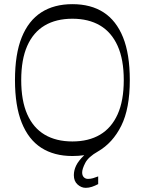

<svg xmlns="http://www.w3.org/2000/svg" viewBox="-20 -735 696 923"><path d="M328 15Q240 15 178.5 -24.5Q117 -64 84.5 -145Q52 -226 52 -350Q52 -475 84.5 -555.5Q117 -636 178.5 -675.5Q240 -715 328 -715Q417 -715 478 -675.5Q539 -636 571.5 -555.5Q604 -475 604 -350Q604 -213 563 -130.5Q522 -48 451 -7Q405 19 390 48Q375 77 375 94Q375 109 383 117Q391 125 403 125Q416 125 427.5 121.5Q439 118 452 113V150Q437 158 422 163Q407 168 392 168Q371 168 353 152Q335 136 335 107Q335 84 346 61Q357 38 385 11Q371 13 357 14Q343 15 328 15ZM82 -350Q82 -251 111 -185.5Q140 -120 195 -87.5Q250 -55 328 -55Q406 -55 461 -87.5Q516 -120 545.5 -185.5Q575 -251 575 -350Q575 -449 545.5 -514.5Q516 -580 461 -612.5Q406 -645 328 -645Q250 -645 195 -612.5Q140 -580 111 -514.5Q82 -449 82 -350Z"/></svg>

Font: Ojuju
Style: Regular
Weight: 400
Designer: Chisaokwu Joboson, Mirko Velimirovic
Foundry: Udi Foundry
Version: Version 1.000